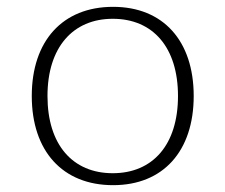

<svg xmlns="http://www.w3.org/2000/svg" viewBox="-20 -531 660 562"><path d="M73 -250C73 -89 163 11 311 11C458 11 547 -89 547 -250C547 -411 458 -511 311 -511C163 -511 73 -411 73 -250ZM119 -250C119 -393 194 -476 310 -476C428 -476 501 -392 501 -250C501 -107 427 -24 310 -24C193 -24 119 -107 119 -250Z"/></svg>

Font: Perun ExtraLight
Style: Regular
Weight: 200
Foundry: Copyright (c) Stefan Peev, Context Ltd, 2016
Version: Version 1.089